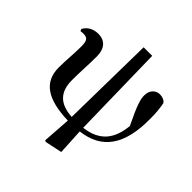

<svg xmlns="http://www.w3.org/2000/svg" viewBox="-232 -887 1300 1300"><g transform="rotate(45 418.5 -237.0)"><path d="M397 224 520 198 510 11C699 -12 791 -138 787 -394C787 -444 783 -483 775 -525C763 -542 741 -551 716 -551C683 -551 646 -526 646 -471C646 -435 655 -397 724 -255C711 -118 647 -40 509 -23L495 -698H413L402 -20C276 -28 227 -91 227 -199C227 -278 233 -352 233 -430C233 -507 194 -546 132 -546C80 -546 44 -521 27 -487L33 -473C42 -474 50 -475 60 -475C99 -475 111 -459 111 -401C111 -336 103 -265 103 -195C103 -56 200 10 401 16L387 218Z"/></g></svg>

Font: GenRyuMin2 TW B
Style: Regular
Weight: 700
Version: Version 2.100;PS 2.1;hotconv 16.6.51;makeotf.lib2.5.65220 DE